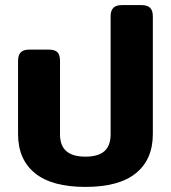

<svg xmlns="http://www.w3.org/2000/svg" viewBox="-20 -720 673 755"><path d="M51 -193V-481Q51 -503 61.5 -514Q72 -525 96 -525H171Q196 -525 206 -514.5Q216 -504 216 -481V-192Q216 -147 241 -125.5Q266 -104 316 -104Q366 -104 390.5 -125.5Q415 -147 415 -192V-656Q415 -678 425.5 -689Q436 -700 460 -700H535Q560 -700 570.5 -689Q581 -678 581 -656V-193Q581 -93 514.5 -39Q448 15 316 15Q184 15 117.5 -39Q51 -93 51 -193Z"/></svg>

Font: Mitr Medium
Style: Regular
Weight: 500
Designer: Thanarat Vachiruckul
Foundry: Cadson Demak
Version: Version 1.002